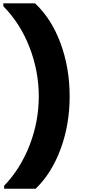

<svg xmlns="http://www.w3.org/2000/svg" viewBox="-23 -924 513 1163"><path d="M-2.9 -886.2V-903.8H189Q288.1 -812 343.5 -662.6Q398.9 -513.2 398.9 -339.8Q398.9 -168.9 344 -21Q289.1 127 192.9 219.2H2V201.2Q101.1 98.1 156.5 -44.9Q211.9 -188 211.9 -339.8Q211.9 -493.7 155.5 -638.4Q99.1 -783.2 -2.9 -886.2Z"/></svg>

Font: Poppins ExtraBold
Style: Regular
Weight: 800
Designer: Ninad Kale (Devanagari), Jonny Pinhorn (Latin)
Foundry: Indian Type Foundry
Version: 4.004